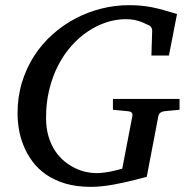

<svg xmlns="http://www.w3.org/2000/svg" viewBox="-20 -707 728 743"><path d="M618.2 -276.9Q608.4 -275.9 601.8 -271.7Q595.2 -267.6 592.8 -257.8L547.9 -22.9Q543 -21.5 530.8 -18.3Q518.6 -15.1 501.5 -10.7Q484.4 -6.3 463.6 -1.7Q442.9 2.9 420.4 7.1Q397.9 11.2 375.2 13.7Q352.5 16.1 332 16.1Q274.9 16.1 231.7 2.9Q188.5 -10.3 157 -32.5Q125.5 -54.7 104.5 -83.7Q83.5 -112.8 70.8 -144.5Q58.1 -176.3 53 -208Q47.9 -239.7 47.9 -268.1Q47.9 -332 64.9 -387.9Q82 -443.8 112.1 -490.5Q142.1 -537.1 182.9 -573.5Q223.6 -609.9 271.7 -635.3Q319.8 -660.6 372.6 -673.8Q425.3 -687 479 -687Q503.4 -687 524.7 -685.1Q545.9 -683.1 567.4 -679Q588.9 -674.8 612.5 -668.2Q636.2 -661.6 665 -652.8L633.8 -492.2H565.9L568.8 -584Q569.8 -595.2 564.5 -602.3Q559.1 -609.4 549.8 -611.8Q547.9 -612.3 541.5 -615.7Q535.2 -619.1 524.7 -623Q514.2 -627 499.5 -629.9Q484.9 -632.8 466.8 -632.8Q429.2 -632.8 391.8 -620.6Q354.5 -608.4 320.1 -585.4Q285.6 -562.5 256.1 -529.1Q226.6 -495.6 204.8 -453.4Q183.1 -411.1 170.7 -360.4Q158.2 -309.6 158.2 -252Q158.2 -211.4 167.5 -179.9Q176.8 -148.4 192.4 -124.5Q208 -100.6 228 -84Q248 -67.4 269.5 -56.9Q291 -46.4 312.5 -41.7Q334 -37.1 352.1 -37.1Q367.2 -37.1 382.6 -39.1Q397.9 -41 411.6 -43.9Q425.3 -46.9 436.3 -49.8Q447.3 -52.7 453.1 -54.2L492.2 -257.8Q493.7 -266.1 489.7 -271Q485.8 -275.9 472.2 -276.9L417 -282.2V-324.2H674.8V-282.2Z"/></svg>

Font: Charis SIL Afr
Style: Italic
Weight: 400
Italic angle: -11°
Foundry: SIL International
Version: Version 5.000